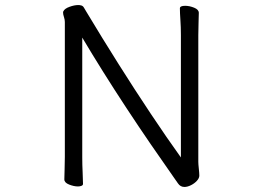

<svg xmlns="http://www.w3.org/2000/svg" viewBox="-20 -728 1040 761"><path d="M697 -589Q697 -620 695 -649Q693 -678 693 -695Q693 -705 714 -705Q731 -705 749.5 -697.5Q768 -690 768 -677Q768 -665 767 -639.5Q766 -614 766 -588V-87Q766 -78 768 -59.5Q770 -41 770 -32Q770 -22 760.5 -11.5Q751 -1 737 6Q723 13 711 13Q695 13 685.5 -1Q676 -15 668 -26Q625 -87 577 -157Q529 -227 481 -300Q433 -373 388.5 -444Q344 -515 306 -579V-105Q306 -74 307.5 -45Q309 -16 309 1Q309 6 303 8.5Q297 11 289 11Q273 11 254 3.5Q235 -4 235 -17Q235 -29 236 -54.5Q237 -80 237 -106V-641Q237 -650 233.5 -660.5Q230 -671 230 -678Q230 -682 231 -683Q236 -694 255.5 -701Q275 -708 290 -708Q296 -708 299 -707Q308 -706 312.5 -698Q317 -690 322 -682Q385 -577 450 -474Q515 -371 578 -276.5Q641 -182 697 -104Z"/></svg>

Font: Moon Stars Kai T HW
Style: Regular
Weight: 400
Designer: GuiWonder
Version: Version 1.101